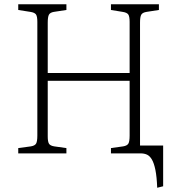

<svg xmlns="http://www.w3.org/2000/svg" viewBox="-20 -723 839 905"><path d="M721 162Q719 110 712.5 78Q706 46 696 29Q686 12 673 6Q660 0 643 0H503V-25L560 -33Q579 -36 585 -46Q591 -56 591 -84V-342H205V-80Q205 -55 211 -45.5Q217 -36 236 -33L293 -25V0H66V-25L125 -33Q144 -36 150 -46Q156 -56 156 -84V-620Q156 -646 149.5 -655Q143 -664 123 -667L66 -676V-703H293V-676L234 -667Q216 -664 210.5 -653.5Q205 -643 205 -616V-379H591V-620Q591 -646 584.5 -655Q578 -664 558 -667L503 -676V-703H729V-676L671 -667Q652 -664 646 -654Q640 -644 640 -616V-37H749V155Z"/></svg>

Font: Literata 18pt ExtraLight
Style: Regular
Weight: 250
Designer: Latin by Veronika Burian and Jose Scaglione. Greek by Irene Vlachou. Cyrillic by Vera Evstafieva.
Foundry: TypeTogether
Version: Version 3.103;gftools[0.9.29]